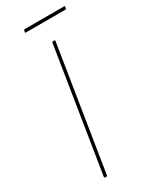

<svg xmlns="http://www.w3.org/2000/svg" viewBox="-198 -820 706 873"><g transform="rotate(-30 154.5 -383.5)"><path d="M78 0Q73 0 74 -5L177 -651Q178 -655 182 -655H189Q194 -655 193 -651L90 -5Q89 0 85 0ZM95 -751Q91 -751 92 -755L94 -763Q95 -767 98 -767H306Q310 -767 309 -763L307 -754Q306 -751 303 -751Z"/></g></svg>

Font: Sofia Sans Hairline
Style: Italic
Weight: 1
Italic angle: -9°
Designer: Botio Nikoltchev, Ani Petrova
Foundry: lettersoup
Version: Version 4.102